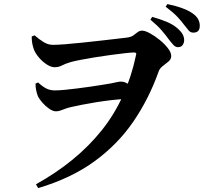

<svg xmlns="http://www.w3.org/2000/svg" viewBox="-20 -867 1040 965"><path d="M874.4 -629.9Q862.2 -629.9 852.2 -640.5Q842.2 -651.2 827.4 -670.2Q813.6 -689.9 792.2 -714.6Q770.9 -739.2 735.9 -768.2L744.8 -782.1Q786.5 -770.7 819.8 -756.5Q853.1 -742.3 875.9 -721.2Q905.6 -694.5 905.6 -665.7Q905.6 -651.1 897.8 -640.5Q890 -629.9 874.4 -629.9ZM160.7 59.2Q365 -54.3 491.1 -211.8Q617.2 -369.4 663.6 -589.7Q666.2 -597.9 663.5 -600.5Q660.8 -603.2 654 -603.2Q640.4 -603.2 608.9 -599.7Q577.5 -596.2 537.3 -590.8Q497.2 -585.4 456.4 -578.8Q415.6 -572.2 383 -565.8Q350.5 -559.3 335 -554.9Q307.1 -546.5 290.9 -537.8Q274.8 -529.1 254.2 -529.1Q237.1 -529.1 215.8 -542.6Q194.6 -556.1 177.1 -576.2Q159.6 -596.3 151.4 -615.8Q145.9 -629.6 142.5 -646.9Q139.2 -664.3 139.4 -683.5L153.8 -689.4Q176.9 -669 199.6 -655.3Q222.3 -641.6 245.9 -641.6Q267.9 -641.6 307 -644.6Q346.2 -647.6 392.8 -652.6Q439.4 -657.6 484.6 -662.6Q529.7 -667.6 565.8 -671.9Q601.9 -676.3 619.6 -678.3Q639 -680.8 650.4 -689.2Q661.8 -697.6 671.6 -705.3Q681.4 -713 694.7 -713Q708.8 -713 732.8 -700.1Q756.8 -687.3 781.6 -667.2Q806.5 -647.1 823.5 -625.2Q840.6 -603.4 840.6 -585.6Q840.6 -569.6 827 -558Q813.4 -546.3 798.3 -535.2Q783.2 -524 777.4 -508Q729 -371.3 650.6 -256.5Q572.3 -141.7 454.8 -56.2Q337.4 29.2 171.8 78.4ZM261 -307.5Q246.1 -307.5 227.2 -320.5Q208.3 -333.5 192.5 -351.7Q176.7 -369.9 170 -384.8Q164.5 -399.4 161.4 -415.2Q158.3 -431.1 158.5 -446.8L171.4 -452.6Q194.3 -431.3 213.3 -422Q232.3 -412.7 254.6 -412.7Q275.9 -412.7 305.2 -415.4Q334.5 -418.2 368.1 -422.5Q401.6 -426.8 434 -431.4Q466.3 -436 493.2 -440.5Q520 -445 537.1 -447.8Q555.5 -451.2 567.1 -454Q578.7 -456.8 586.5 -456.8Q603.6 -456.8 615.9 -449.6Q628.1 -442.5 638.3 -436.7L619.4 -369.7Q583.3 -368.7 542.7 -364.1Q502.1 -359.4 463.4 -353.2Q424.8 -346.9 392.2 -340.5Q359.6 -334.2 339.4 -329.4Q321 -325.4 307.6 -320.2Q294.2 -315 283.3 -311.2Q272.4 -307.5 261 -307.5ZM951.5 -703Q937.3 -703 928.5 -713.5Q919.7 -724 904.9 -742.8Q892 -760.6 871.7 -782.2Q851.3 -803.9 812.5 -833.4L821.4 -846.5Q863.5 -837.8 896.3 -825.7Q929.1 -813.7 949.5 -798.7Q969.1 -784.3 976.6 -769.1Q984.1 -753.8 984.1 -737.4Q984.1 -703 951.5 -703Z"/></svg>

Font: Noto Serif KR ExtraLight
Style: Regular
Weight: 200
Designer: Ryoko NISHIZUKA 西塚涼子 (kana & ideographs); Frank Grießhammer (Latin, Greek & Cyrillic); Wenlong ZHANG 张文龙 (bopomofo); San
Foundry: Adobe
Version: Version 2.002-H1;hotconv 1.1.0;makeotfexe 2.6.0